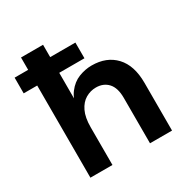

<svg xmlns="http://www.w3.org/2000/svg" viewBox="-165 -858 965 996"><g transform="rotate(-30 318.0 -360.0)"><path d="M377 -552H13V-646H377ZM583 0H451V-272Q451 -332 424 -361.5Q397 -391 352 -391Q319 -391 290 -374Q261 -357 243.5 -320.5Q226 -284 226 -226V0H94V-720H226V-328H208Q217 -396 245.5 -433.5Q274 -471 312.5 -486Q351 -501 390 -501Q479 -501 531 -445.5Q583 -390 583 -286Z"/></g></svg>

Font: Wix Madefor Display
Style: Bold
Weight: 700
Designer: Dalton Maag Ltd
Foundry: Dalton Maag Ltd
Version: Version 3.100